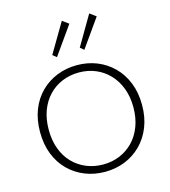

<svg xmlns="http://www.w3.org/2000/svg" viewBox="-142 -1114 1097 1240"><g transform="rotate(-15 406.5 -494.5)"><path d="M407 13Q336 13 274 -11.5Q212 -36 165 -82.5Q118 -129 92 -195Q66 -261 66 -343Q66 -426 92 -492Q118 -558 165 -604.5Q212 -651 274 -675.5Q336 -700 407 -700Q478 -700 539.5 -675.5Q601 -651 648 -604.5Q695 -558 721.5 -492Q748 -426 748 -343Q748 -261 721.5 -195Q695 -129 648 -82.5Q601 -36 539.5 -11.5Q478 13 407 13ZM407 -36Q467 -36 518.5 -57.5Q570 -79 608.5 -119Q647 -159 668.5 -216Q690 -273 690 -343Q690 -414 668.5 -470.5Q647 -527 608.5 -567.5Q570 -608 518.5 -629.5Q467 -651 407 -651Q347 -651 295 -629.5Q243 -608 204.5 -567.5Q166 -527 145 -470.5Q124 -414 124 -343Q124 -273 145 -216Q166 -159 204.5 -119Q243 -79 295 -57.5Q347 -36 407 -36ZM480 -783 455 -804 571 -1002 613 -971ZM297 -783 271 -804 388 -1002 430 -971Z"/></g></svg>

Font: BioRhyme ExtraBold Light
Style: Regular
Weight: 300
Version: Version 1.600;gftools[0.9.33]